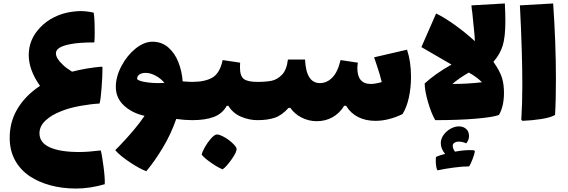

<svg xmlns="http://www.w3.org/2000/svg" viewBox="-20 -659 3279 1109"><path d="M585 405Q500 430 419 430Q340 430 271.5 411.5Q203 393 152 359Q96 321 66 265Q36 209 36 137Q36 50 75.5 -21Q115 -92 187 -146Q208 -161 211 -163Q146 -255 146 -341Q146 -431 211 -499Q245 -536 294.5 -560.5Q344 -585 403 -592Q430 -595 443 -595Q482 -595 521 -586Q527 -556 527 -471Q527 -433 525 -414Q436 -414 387 -404Q303 -389 303 -351Q303 -322 343 -285Q359 -268 396 -245Q483 -267 568 -274L572 -270Q572 -223 567 -154Q562 -85 555 -61Q503 -58 442 -47Q381 -36 334 -17Q277 5 242.5 37.5Q208 70 208 111Q208 165 267.5 192Q327 219 437 219Q488 219 562 210Q569 235 578 303.5Q587 372 585 405Z M1123 -76Q1123 -19 1116 8Q1109 35 1091 35Q1047 35 998 28Q968 115 920.5 194Q873 273 825 330Q787 316 730.5 278.5Q674 241 646 209Q649 204 654.5 199Q660 194 665 189Q765 85 815 10Q745 -5 697 -48.5Q649 -92 649 -158Q649 -216 681.5 -277.5Q714 -339 763 -378.5Q812 -418 861 -418Q914 -418 952 -385Q990 -352 1010.5 -299.5Q1031 -247 1035 -189Q1073 -186 1091 -186Q1110 -186 1116.5 -159Q1123 -132 1123 -76ZM833 -183Q861 -179 892 -179Q918 -179 930 -180Q910 -205 879.5 -221.5Q849 -238 821 -238Q799 -238 785.5 -229Q772 -220 772 -203Q779 -190 833 -183Z M1499 -76Q1499 -19 1492 8Q1485 35 1467 35Q1419 35 1372 15Q1325 -5 1299 -48H1290Q1264 -2 1215 16.5Q1166 35 1091 35Q1073 35 1066 8Q1059 -19 1059 -76Q1059 -132 1065.5 -159Q1072 -186 1091 -186Q1164 -186 1207 -211Q1250 -236 1266 -312L1367 -297Q1366 -287 1366 -270Q1366 -220 1388 -203Q1410 -186 1467 -186Q1486 -186 1492.5 -159Q1499 -132 1499 -76ZM1145 234Q1148 218 1163 191.5Q1178 165 1197 143Q1216 121 1230 118Q1243 116 1270 130Q1297 144 1320 165Q1343 186 1346 198Q1350 216 1318.5 260.5Q1287 305 1266 319Q1241 310 1200.5 282Q1160 254 1145 234Z M2354 -215Q2354 -152 2341.5 -95Q2329 -38 2305 0Q2224 39 2148 39Q2092 39 2048.5 17Q2005 -5 1979 -48H1968Q1942 -5 1901 18Q1860 41 1810 41Q1763 41 1722 20Q1681 -1 1657 -36H1647Q1607 8 1566 21.5Q1525 35 1467 35Q1449 35 1442 8Q1435 -19 1435 -76Q1435 -132 1441.5 -159Q1448 -186 1467 -186Q1516 -186 1548.5 -192.5Q1581 -199 1608.5 -227Q1636 -255 1643 -315H1742Q1748 -179 1828 -179Q1868 -179 1899.5 -211Q1931 -243 1947 -312L2047 -297Q2044 -276 2044 -266Q2044 -174 2122 -174Q2146 -174 2185 -185Q2174 -230 2159 -274Q2144 -318 2141 -328L2331 -372Q2354 -304 2354 -215Z M2880 -208Q2891 -171 2891 -123Q2891 -45 2862 5Q2828 18 2728.5 26.5Q2629 35 2494 35Q2472 -2 2452.5 -68.5Q2433 -135 2433 -177Q2495 -234 2588 -286Q2464 -357 2414 -387L2499 -581Q2547 -558 2607 -515Q2667 -472 2723 -421Q2722 -453 2716 -505.5Q2710 -558 2708 -586Q2705 -602 2703 -628L2896 -639Q2899 -581 2899 -537Q2899 -445 2883.5 -395Q2868 -345 2830 -302Q2868 -248 2880 -208ZM2688 -240Q2628 -205 2593 -174Q2680 -174 2764 -184Q2734 -214 2688 -240ZM2723 215Q2721 231 2709 261.5Q2697 292 2690 302Q2653 302 2600 309Q2547 316 2507 325Q2502 318 2499.5 302Q2497 286 2497 269Q2497 252 2499 247Q2521 237 2551 230Q2526 200 2526 168Q2526 143 2542 120.5Q2558 98 2582.5 84.5Q2607 71 2630 71Q2649 71 2663 79Q2689 94 2689 127Q2689 150 2673 169Q2651 159 2630 159Q2615 159 2605 165.5Q2595 172 2595 183Q2595 199 2608 217Q2655 208 2696 208L2718 209Z M2991 33Q2997 -63 2997 -165Q2997 -357 2983 -628L3175 -639Q3191 -410 3191 -205Q3191 -76 3186 5Q3161 20 3106.5 28.5Q3052 37 2998 39Z"/></svg>

Font: Lalezar
Style: Bold
Weight: 700
Designer: Borna Izadpanah
Foundry: Borna Izadpanah
Version: Version 1.003;January 24, 2021;FontCreator 13.0.0.2683 64-bi